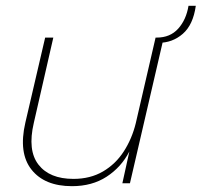

<svg xmlns="http://www.w3.org/2000/svg" viewBox="-20 -629 692 659"><path d="M227 10Q133 10 88 -47Q43 -104 67 -208L135 -500H163L96 -207Q74 -113 112 -64Q150 -15 232 -15Q290 -15 333.5 -40.5Q377 -66 405 -109.5Q433 -153 446 -206L514 -500H542L426 0H400L424 -109Q396 -55 346 -22.5Q296 10 227 10ZM524 -482 518 -500Q564 -500 591.5 -530.5Q619 -561 627 -609H652Q643 -544 607.5 -513Q572 -482 524 -482Z"/></svg>

Font: Work Sans ExtraLight
Style: Italic
Weight: 200
Italic angle: -13°
Designer: Wei Huang
Foundry: Wei Huang
Version: Version 2.012; ttfautohint (v1.8.3)